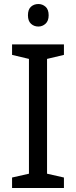

<svg xmlns="http://www.w3.org/2000/svg" viewBox="-20 -935 379 955"><path d="M298 0H40V-52L124 -71V-642L40 -662V-714H298V-662L214 -642V-71L298 -52ZM171 -915Q191 -915 206.5 -901.5Q222 -888 222 -859Q222 -831 206.5 -817Q191 -803 171 -803Q149 -803 134 -817Q119 -831 119 -859Q119 -888 134 -901.5Q149 -915 171 -915Z"/></svg>

Font: Noto Sans Old Italic
Style: Regular
Weight: 400
Designer: Monotype Design Team
Foundry: Monotype Imaging Inc.
Version: Version 2.003; ttfautohint (v1.8.4.7-5d5b)